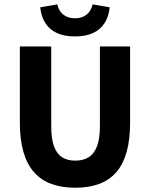

<svg xmlns="http://www.w3.org/2000/svg" viewBox="-20 -870 705 902"><path d="M333.6 12Q270.4 12 221.9 -5.7Q173.3 -23.4 140.2 -60.6Q107.2 -97.8 90.2 -155.8Q73.3 -213.8 73.3 -293.9V-651.8H220.6V-278.7Q220.6 -218.1 233.8 -182.3Q246.9 -146.5 272.2 -130.9Q297.4 -115.3 333.6 -115.3Q370.2 -115.3 396 -130.9Q421.7 -146.5 435.6 -182.3Q449.4 -218.1 449.4 -278.7V-651.8H591.2V-293.9Q591.2 -213.8 574.8 -155.8Q558.4 -97.8 525.9 -60.6Q493.4 -23.4 445.1 -5.7Q396.8 12 333.6 12ZM332.1 -698.8Q282.5 -698.8 247.9 -714.5Q213.4 -730.2 193.5 -760.8Q173.6 -791.3 168.8 -835.6L249.2 -849.5Q255.8 -818.8 277.2 -801.5Q298.6 -784.1 332.1 -784.1Q365.6 -784.1 387 -801.5Q408.4 -818.8 415.1 -849.5L495.4 -835.6Q490.8 -791.3 470.8 -760.8Q450.9 -730.2 416.4 -714.5Q381.9 -698.8 332.1 -698.8Z"/></svg>

Font: SourceSans3VF
Style: Regular
Weight: 200
Designer: Paul D. Hunt
Foundry: Adobe
Version: Version 3.052;hotconv 1.1.0;makeotfexe 2.6.0